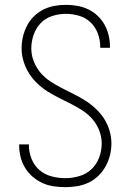

<svg xmlns="http://www.w3.org/2000/svg" viewBox="-20 -763 540 791"><path d="M249 8Q225 8 201 4.5Q177 1 155 -9Q133 -19 114.5 -35Q96 -51 83.5 -71.5Q71 -92 65 -115.5Q59 -139 59 -163Q59 -165 59 -166Q59 -167 59 -168H99Q99 -167 99 -166Q99 -165 99 -164Q99 -136 110 -108.5Q121 -81 142.5 -62.5Q164 -44 192 -36.5Q220 -29 249 -29Q278 -29 307 -37.5Q336 -46 357 -66Q378 -86 388.5 -114Q399 -142 399 -172Q399 -199 389 -225Q379 -251 361.5 -271.5Q344 -292 321 -307Q298 -322 273.5 -334.5Q249 -347 224.5 -359Q200 -371 177 -385.5Q154 -400 134 -419Q114 -438 99.5 -461Q85 -484 77 -510.5Q69 -537 69 -564Q69 -588 74.5 -611.5Q80 -635 91 -656.5Q102 -678 119 -695Q136 -712 157.5 -723Q179 -734 203 -738.5Q227 -743 251 -743Q275 -743 298 -739Q321 -735 342.5 -725Q364 -715 381.5 -698.5Q399 -682 410.5 -661.5Q422 -641 427.5 -618Q433 -595 433 -571Q433 -570 433 -569Q433 -568 433 -566H393Q393 -567 393 -568Q393 -569 393 -570Q393 -598 383 -625Q373 -652 353 -671Q333 -690 306 -698Q279 -706 251 -706Q223 -706 195 -697Q167 -688 147.5 -667.5Q128 -647 118.5 -619.5Q109 -592 109 -564Q109 -536 119 -510.5Q129 -485 146.5 -464Q164 -443 187 -428Q210 -413 234 -400.5Q258 -388 282.5 -376Q307 -364 330 -349.5Q353 -335 373.5 -316Q394 -297 408.5 -274.5Q423 -252 431 -225.5Q439 -199 439 -172Q439 -147 433 -123Q427 -99 415 -77.5Q403 -56 385 -38.5Q367 -21 344.5 -10.5Q322 0 298 4Q274 8 249 8Z"/></svg>

Font: Iosevka SS04 Extralight
Style: Regular
Weight: 200
Monospace: yes
Designer: Belleve Invis
Foundry: Belleve Invis
Version: Version 19.0.0; ttfautohint (v1.8.4)